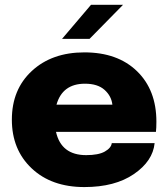

<svg xmlns="http://www.w3.org/2000/svg" viewBox="-20 -757 692 790"><path d="M235.4 -597.2 354.5 -737.3H486.3L348.6 -597.2ZM616.2 -168Q608.9 -94.2 531 -40.8Q453.1 12.7 327.1 12.7Q191.9 12.7 110.4 -64.2Q28.8 -141.1 28.8 -264.6Q28.8 -389.2 111.3 -465.3Q193.8 -541.5 327.1 -541.5Q463.9 -541.5 543.7 -464.1Q623.5 -386.7 623.5 -256.3Q623.5 -230 621.6 -214.4H210.4Q231.9 -118.7 334.5 -118.7Q385.3 -118.7 411.4 -133.5Q437.5 -148.4 439.9 -168ZM329.6 -412.6Q236.8 -412.6 212.4 -326.2H442.4Q438.5 -361.8 410.2 -387.2Q381.8 -412.6 329.6 -412.6Z"/></svg>

Font: Epilogue ExtraBold
Style: Regular
Weight: 800
Designer: Tyler Finck
Foundry: Etcetera Type Co
Version: Version 2.112